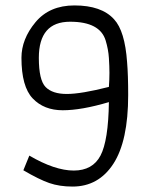

<svg xmlns="http://www.w3.org/2000/svg" viewBox="-20 -679 558 707"><path d="M381 -303Q280 -273 211 -273Q142 -273 100.5 -316.5Q59 -360 59 -466Q59 -535 110.5 -597Q162 -659 254 -659Q354 -659 400 -608Q440 -565 448 -450Q452 -403 452 -329Q452 -160 397.5 -76Q343 8 247 8Q199 8 161.5 -5Q124 -18 66 -52L88 -106Q182 -51 251.5 -51Q321 -51 350 -106Q379 -161 381 -303ZM381 -359Q383 -387 383 -410.5Q383 -434 381 -465.5Q379 -497 369 -530Q348 -599 238 -599Q123 -599 123 -466Q123 -384 148 -358.5Q173 -333 226 -333Q279 -333 381 -359Z"/></svg>

Font: Gafata
Style: Regular
Weight: 400
Designer: Lautaro Hourcade
Foundry: Lautaro Hourcade
Version: Version 4.002; ttfautohint (v0.94.20-1c74) -l 7 -r 28 -G 0 -